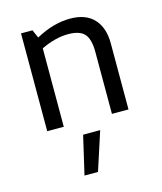

<svg xmlns="http://www.w3.org/2000/svg" viewBox="-93 -460 614 728"><g transform="rotate(-15 213.5 -95.5)"><path d="M56 0ZM227 -335Q178 -335 121 -308V0H56V-384H101L115 -352Q184 -390 250 -390Q311 -390 343 -355.5Q375 -321 375 -260V0H310V-244Q310 -293 291.5 -314Q273 -335 227 -335ZM202 199H149L184 48H251Z"/></g></svg>

Font: Cambay Devanagari
Style: Regular
Weight: 400
Designer: Pooja Saxena
Foundry: Pooja Saxena
Version: Version 1.180;PS 001.180;hotconv 1.0.70;makeotf.lib2.5.58329